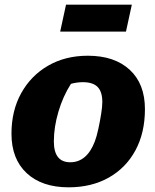

<svg xmlns="http://www.w3.org/2000/svg" viewBox="-20 -788 660 820"><path d="M273 12Q159 12 94 -48.5Q29 -109 29 -217Q29 -315 70.5 -390Q112 -465 185.5 -507.5Q259 -550 355 -550Q469 -550 534 -490Q599 -430 599 -322Q599 -221 558.5 -146Q518 -71 444.5 -29.5Q371 12 273 12ZM280 -95Q351 -95 385 -184Q393 -205 400 -237.5Q407 -270 412 -301.5Q417 -333 417 -352Q417 -396 397 -416.5Q377 -437 334 -437Q309 -437 283 -430Q249 -377 229.5 -311Q210 -245 210 -184Q210 -95 280 -95ZM237 -653 262 -768H543L518 -653Z"/></svg>

Font: Piazzolla SC ExtraBold
Style: Italic
Weight: 800
Italic angle: -11.3°
Designer: Juan Pablo del Peral
Foundry: Huerta Tipografica
Version: Version 1.330